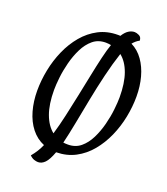

<svg xmlns="http://www.w3.org/2000/svg" viewBox="-186 -1074 1154 1329"><g transform="rotate(20 391.0 -409.5)"><path d="M252 128Q239 128 222.5 122.5Q206 117 190 101Q229 55 251 3Q195 -20 156 -69.5Q117 -119 97.5 -188Q78 -257 78 -336Q78 -411 93.5 -489Q109 -567 140.5 -638.5Q172 -710 219.5 -766.5Q267 -823 330 -856Q393 -889 472 -889Q476 -889 480.5 -889Q485 -889 489 -888Q509 -920 530.5 -933.5Q552 -947 574 -947Q588 -947 607 -938Q626 -929 627 -903Q613 -896 601 -885.5Q589 -875 580 -864Q632 -838 667 -788.5Q702 -739 720 -673Q738 -607 738 -531Q738 -456 722.5 -378.5Q707 -301 675.5 -230Q644 -159 597 -102.5Q550 -46 487.5 -13Q425 20 347 21Q325 81 302 104.5Q279 128 252 128ZM285 -96Q305 -163 322.5 -241.5Q340 -320 357 -401.5Q374 -483 389.5 -559.5Q405 -636 420 -700Q435 -764 450 -806Q440 -808 430.5 -809Q421 -810 411 -810Q356 -810 317.5 -778Q279 -746 253.5 -694.5Q228 -643 213 -584.5Q198 -526 192 -471.5Q186 -417 186 -380Q186 -275 212 -204Q238 -133 285 -96ZM405 -57Q460 -57 498.5 -89Q537 -121 562.5 -172.5Q588 -224 603 -282.5Q618 -341 624 -395.5Q630 -450 630 -487Q630 -591 604.5 -662Q579 -733 532 -770Q505 -689 482 -593Q459 -497 440 -399Q421 -301 404 -213Q387 -125 371 -59Q379 -58 387.5 -57.5Q396 -57 405 -57Z"/></g></svg>

Font: Paprika
Style: Regular
Weight: 400
Designer: Eduardo Rodriguez Tunni
Foundry: Eduardo Rodriguez Tunni
Version: Version 1.010; ttfautohint (v1.8.3)